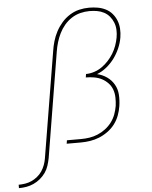

<svg xmlns="http://www.w3.org/2000/svg" viewBox="-182 -794 845 1068"><g transform="rotate(-5 240.0 -260.0)"><path d="M-120 223V204Q-102 204 -83.5 201Q-65 198 -48 190.5Q-31 183 -15 170Q1 157 11.5 141Q22 125 28.5 107.5Q35 90 38 72L136 -520Q140 -547 148 -574.5Q156 -602 169.5 -627.5Q183 -653 202.5 -675.5Q222 -698 247.5 -714Q273 -730 300.5 -736.5Q328 -743 356 -743Q380 -743 403.5 -739Q427 -735 448 -724.5Q469 -714 484 -696.5Q499 -679 507.5 -657.5Q516 -636 517.5 -611.5Q519 -587 515 -563Q510 -533 497.5 -504Q485 -475 466.5 -449.5Q448 -424 422.5 -403Q397 -382 368 -371Q398 -364 422.5 -347Q447 -330 462 -304Q477 -278 479 -246.5Q481 -215 476 -183Q472 -157 462.5 -131.5Q453 -106 436.5 -84Q420 -62 396.5 -45Q373 -28 348 -18Q323 -8 297 -4Q271 0 245 0H166L169 -19H248Q271 -19 294.5 -22.5Q318 -26 341 -35.5Q364 -45 384.5 -60.5Q405 -76 420 -96Q435 -116 443.5 -139Q452 -162 456 -186Q459 -209 458.5 -232.5Q458 -256 450.5 -277Q443 -298 427.5 -314Q412 -330 393 -340Q374 -350 350.5 -354Q327 -358 304 -358L307 -377Q329 -377 352.5 -384.5Q376 -392 396 -406Q416 -420 432.5 -438Q449 -456 461.5 -476.5Q474 -497 482 -519.5Q490 -542 494 -564Q498 -586 497 -607.5Q496 -629 488.5 -648Q481 -667 468 -682.5Q455 -698 437 -707.5Q419 -717 398.5 -720.5Q378 -724 356 -724Q331 -724 305 -717.5Q279 -711 256 -696Q233 -681 215.5 -660Q198 -639 186.5 -615.5Q175 -592 167.5 -567Q160 -542 156 -517L59 72Q55 92 48.5 112.5Q42 133 29.5 151Q17 169 -0.5 183.5Q-18 198 -38 207Q-58 216 -78.5 219.5Q-99 223 -120 223Z"/></g></svg>

Font: Iosevka HT Thin Extended
Style: Italic
Weight: 100
Width: 7
Italic angle: -9°
Monospace: yes
Designer: Belleve Invis
Foundry: Belleve Invis
Version: Version 32.3.0; ttfautohint (v1.8.4)